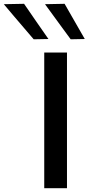

<svg xmlns="http://www.w3.org/2000/svg" viewBox="-146 -989 466 1009"><path d="M86.5 0Q86.5 -59 86.5 -113.5Q86.5 -168 86.5 -234.5V-474.5Q86.5 -542.5 86.5 -598Q86.5 -653.5 86.5 -713H206Q206 -653.5 206 -598Q206 -542.5 206 -474.5V-234.5Q206 -168 206 -113.5Q206 -59 206 0ZM31 -782.5Q5.5 -812.5 -20.5 -842.8Q-46.5 -873 -72.8 -904Q-99 -935 -126 -967L-19.5 -969Q12 -923 44 -876.8Q76 -830.5 108.5 -784ZM225.5 -782.5Q203.5 -812.5 181.2 -842.8Q159 -873 136.5 -904Q114 -935 90.5 -967L193.5 -969Q220 -923 246.2 -877Q272.5 -831 299.5 -784Z"/></svg>

Font: Commissioner Thin Medium
Style: Regular
Weight: 500
Version: Version 1.000